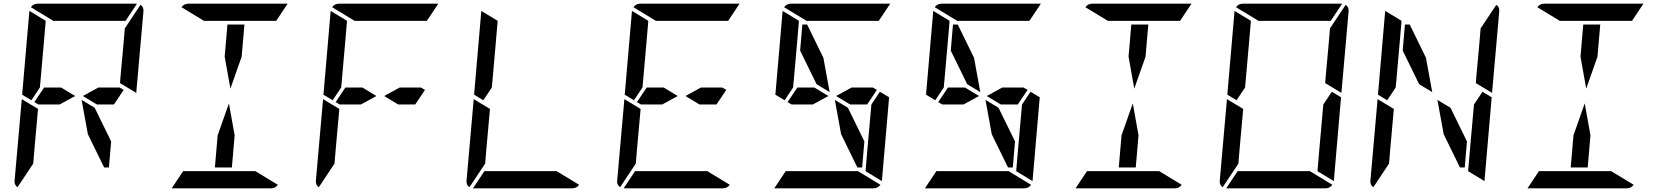

<svg xmlns="http://www.w3.org/2000/svg" viewBox="-20 -1020 9016 1040"><path d="M387 -500 303 -454H208H188L166 -467L219 -546H311ZM628 -546 650 -533 597 -454H505L429 -500L513 -546ZM167 -218 160 -134 75 -6Q57 -18 59 -41L98 -483L186 -430ZM741 -994Q759 -982 757 -959L718 -517L630 -570L633 -607L649 -782L656 -866ZM269 -907 147 -981Q161 -1000 184 -1000H720Q720 -1000 722 -1000L660 -907H657H626H490H398ZM582 -254 570 -113H544L456 -293L422 -479L493 -436ZM139 -959Q139 -959 139 -961L228 -907L227 -905V-895L226 -887L217 -782L199 -578L196 -546L150 -477L100 -507Z M1197 -713 1212 -887H1304L1289 -713L1228 -540ZM1251 -287 1236 -113H1144L1159 -287L1220 -460ZM1085 -907 963 -981Q977 -1000 1000 -1000H1536Q1536 -1000 1538 -1000L1476 -907H1473H1442H1306H1214ZM1363 -93 1485 -19Q1471 0 1448 0H912Q912 0 910 0L972 -93H975H1006H1142H1234Z M2019 -500 1935 -454H1840H1820L1798 -467L1851 -546H1943ZM2260 -546 2282 -533 2229 -454H2137L2061 -500L2145 -546ZM1799 -218 1792 -134 1707 -6Q1689 -18 1691 -41L1730 -483L1818 -430ZM1901 -907 1779 -981Q1793 -1000 1816 -1000H2352Q2352 -1000 2354 -1000L2292 -907H2289H2258H2122H2030ZM1771 -959Q1771 -959 1771 -961L1860 -907L1859 -905V-895L1858 -887L1849 -782L1831 -578L1828 -546L1782 -477L1732 -507Z M2615 -218 2608 -134 2523 -6Q2505 -18 2507 -41L2546 -483L2634 -430ZM2995 -93 3117 -19Q3103 0 3080 0H2544Q2544 0 2542 0L2604 -93H2607H2638H2774H2866ZM2587 -959Q2587 -959 2587 -961L2676 -907L2675 -905V-895L2674 -887L2665 -782L2647 -578L2644 -546L2598 -477L2548 -507Z M3651 -500 3567 -454H3472H3452L3430 -467L3483 -546H3575ZM3892 -546 3914 -533 3861 -454H3769L3693 -500L3777 -546ZM3431 -218 3424 -134 3339 -6Q3321 -18 3323 -41L3362 -483L3450 -430ZM3533 -907 3411 -981Q3425 -1000 3448 -1000H3984Q3984 -1000 3986 -1000L3924 -907H3921H3890H3754H3662ZM3811 -93 3933 -19Q3919 0 3896 0H3360Q3360 0 3358 0L3420 -93H3423H3454H3590H3682ZM3403 -959Q3403 -959 3403 -961L3492 -907L3491 -905V-895L3490 -887L3481 -782L3463 -578L3460 -546L3414 -477L3364 -507Z M4467 -500 4383 -454H4288H4268L4246 -467L4299 -546H4391ZM4708 -546 4730 -533 4677 -454H4585L4509 -500L4593 -546ZM4314 -746 4326 -887H4352L4440 -707L4474 -521L4403 -564ZM4746 -523 4796 -493 4757 -41Q4757 -41 4757 -39L4668 -93L4669 -95V-103L4670 -113L4679 -218L4700 -454ZM4349 -907 4227 -981Q4241 -1000 4264 -1000H4800Q4800 -1000 4802 -1000L4740 -907H4737H4706H4570H4478ZM4627 -93 4749 -19Q4735 0 4712 0H4176Q4176 0 4174 0L4236 -93H4239H4270H4406H4498ZM4662 -254 4650 -113H4624L4536 -293L4502 -479L4573 -436ZM4219 -959Q4219 -959 4219 -961L4308 -907L4307 -905V-895L4306 -887L4297 -782L4279 -578L4276 -546L4230 -477L4180 -507Z M5283 -500 5199 -454H5104H5084L5062 -467L5115 -546H5207ZM5524 -546 5546 -533 5493 -454H5401L5325 -500L5409 -546ZM5130 -746 5142 -887H5168L5256 -707L5290 -521L5219 -564ZM5562 -523 5612 -493 5573 -41Q5573 -41 5573 -39L5484 -93L5485 -95V-103L5486 -113L5495 -218L5516 -454ZM5165 -907 5043 -981Q5057 -1000 5080 -1000H5616Q5616 -1000 5618 -1000L5556 -907H5553H5522H5386H5294ZM5443 -93 5565 -19Q5551 0 5528 0H4992Q4992 0 4990 0L5052 -93H5055H5086H5222H5314ZM5478 -254 5466 -113H5440L5352 -293L5318 -479L5389 -436ZM5035 -959Q5035 -959 5035 -961L5124 -907L5123 -905V-895L5122 -887L5113 -782L5095 -578L5092 -546L5046 -477L4996 -507Z M6093 -713 6108 -887H6200L6185 -713L6124 -540ZM6147 -287 6132 -113H6040L6055 -287L6116 -460ZM5981 -907 5859 -981Q5873 -1000 5896 -1000H6432Q6432 -1000 6434 -1000L6372 -907H6369H6338H6202H6110ZM6259 -93 6381 -19Q6367 0 6344 0H5808Q5808 0 5806 0L5868 -93H5871H5902H6038H6130Z M7194 -523 7244 -493 7205 -41Q7205 -41 7205 -39L7116 -93L7117 -95V-103L7118 -113L7127 -218L7148 -454ZM6695 -218 6688 -134 6603 -6Q6585 -18 6587 -41L6626 -483L6714 -430ZM7269 -994Q7287 -982 7285 -959L7246 -517L7158 -570L7161 -607L7177 -782L7184 -866ZM6797 -907 6675 -981Q6689 -1000 6712 -1000H7248Q7248 -1000 7250 -1000L7188 -907H7185H7154H7018H6926ZM7075 -93 7197 -19Q7183 0 7160 0H6624Q6624 0 6622 0L6684 -93H6687H6718H6854H6946ZM6667 -959Q6667 -959 6667 -961L6756 -907L6755 -905V-895L6754 -887L6745 -782L6727 -578L6724 -546L6678 -477L6628 -507Z M7578 -746 7590 -887H7616L7704 -707L7738 -521L7667 -564ZM8010 -523 8060 -493 8021 -41Q8021 -41 8021 -39L7932 -93L7933 -95V-103L7934 -113L7943 -218L7964 -454ZM7511 -218 7504 -134 7419 -6Q7401 -18 7403 -41L7442 -483L7530 -430ZM8085 -994Q8103 -982 8101 -959L8062 -517L7974 -570L7977 -607L7993 -782L8000 -866ZM7926 -254 7914 -113H7888L7800 -293L7766 -479L7837 -436ZM7483 -959Q7483 -959 7483 -961L7572 -907L7571 -905V-895L7570 -887L7561 -782L7543 -578L7540 -546L7494 -477L7444 -507Z M8541 -713 8556 -887H8648L8633 -713L8572 -540ZM8595 -287 8580 -113H8488L8503 -287L8564 -460ZM8429 -907 8307 -981Q8321 -1000 8344 -1000H8880Q8880 -1000 8882 -1000L8820 -907H8817H8786H8650H8558ZM8707 -93 8829 -19Q8815 0 8792 0H8256Q8256 0 8254 0L8316 -93H8319H8350H8486H8578Z"/></svg>

Font: DSEG14 Modern
Style: Italic
Weight: 400
Italic angle: -5°
Designer: Keshikan(Twitter:@keshinomi_88pro)
Version: Version 0.46